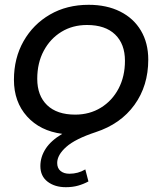

<svg xmlns="http://www.w3.org/2000/svg" viewBox="-20 -555 675 799"><path d="M254 224Q208 224 178 201Q148 178 148 136Q148 98 170 64Q192 30 239 2Q147 -10 92.5 -70.5Q38 -131 38 -223Q38 -313 78 -383.5Q118 -454 188 -494.5Q258 -535 349 -535Q424 -535 480 -507Q536 -479 566.5 -427.5Q597 -376 597 -307Q597 -198 539.5 -118.5Q482 -39 378 -5Q293 23 255.5 56.5Q218 90 218 123Q218 145 232 156.5Q246 168 269 168Q305 168 335 150L348 200Q328 211 305 217.5Q282 224 254 224ZM293 -78Q353 -78 400 -107Q447 -136 473.5 -186.5Q500 -237 500 -302Q500 -372 459 -411.5Q418 -451 342 -451Q282 -451 235.5 -422.5Q189 -394 162 -343.5Q135 -293 135 -227Q135 -157 176 -117.5Q217 -78 293 -78Z"/></svg>

Font: Montserrat Medium
Style: Italic
Weight: 500
Italic angle: -11.3°
Designer: Julieta Ulanovsky
Foundry: Julieta Ulanovsky
Version: Version 9.000; ttfautohint (v1.8.4.7-5d5b)